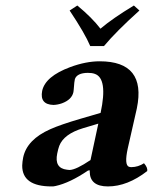

<svg xmlns="http://www.w3.org/2000/svg" viewBox="-20 -666 554 696"><path d="M356.9 -499H307.1Q288.1 -544.4 232.4 -627.9L260.3 -646Q313.5 -602.1 344.2 -562Q387.7 -599.1 465.3 -646L485.4 -627.9Q400.9 -551.8 356.9 -499ZM305.7 -48.3 299.3 -47.9Q232.9 -2.9 181.2 8.3Q172.4 10.3 167 9.8Q60.1 9.8 60.5 -65.9Q61 -80.1 64 -95.2Q77.6 -160.2 162.6 -197.8Q199.7 -214.4 272.9 -235.8L344.7 -256.8Q371.6 -382.3 323.2 -398.4Q313.5 -401.9 298.3 -401.9Q259.3 -401.4 251.5 -379.4Q249.5 -373.5 247.1 -339.8Q246.6 -335 246.1 -332Q240.2 -304.7 204.6 -291.5Q189 -286.1 173.8 -285.6Q123.5 -287.1 132.8 -336.4Q144 -389.2 234.9 -422.9Q291.5 -443.8 341.3 -443.8Q511.2 -443.8 476.1 -273.4Q475.6 -271.5 475.6 -271L442.9 -127Q430.2 -68.4 447.3 -61.5Q451.7 -60.1 456.5 -60.1Q481 -60.5 502 -74.2Q516.1 -58.1 513.7 -45.9Q441.9 9.8 371.1 9.8Q305.2 9.8 305.2 -44.9Q305.7 -46.9 305.7 -48.3ZM336.4 -217.8 280.8 -201.2Q211.4 -180.2 194.8 -137.2Q190.9 -126.5 187.5 -109.9Q176.3 -56.2 222.7 -50.8Q227.5 -50.3 232.4 -49.8Q256.3 -50.8 308.1 -85.9Z"/></svg>

Font: Linux Libertine Slanted O
Style: Bold Slanted
Weight: 700
Designer: Philipp H. Poll
Foundry: Philipp H. Poll
Version: Version 5.0.0